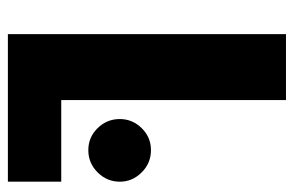

<svg xmlns="http://www.w3.org/2000/svg" viewBox="-146 -582 728 475"><g transform="rotate(90 217.5 -344.0)"><path d="M64 0H429V-132H227V-688H64ZM351 -199Q383 -199 406 -222Q429 -245 429 -277Q429 -308 406 -331Q383 -354 351 -354Q319 -354 296.5 -331Q274 -308 274 -277Q274 -245 296.5 -222Q319 -199 351 -199Z"/></g></svg>

Font: Secuela Black
Style: Regular
Weight: 900
Designer: Fernando Haro
Foundry: deFharo
Version: Version 1.704